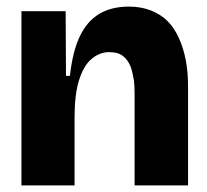

<svg xmlns="http://www.w3.org/2000/svg" viewBox="-20 -562 628 582"><path d="M45 0V-305V-528H179L180 -332H192Q200 -406 222 -452Q244 -498 281 -520Q318 -542 371 -542Q408 -542 438 -530Q468 -518 488 -498Q508 -478 522 -447Q536 -417 543 -380Q550 -345 550 -299V0H388V-279Q388 -304 386 -318Q382 -343 376 -360Q368 -380 353 -392Q338 -404 311 -404Q281 -404 256 -382Q233 -362 219 -317Q206 -275 206 -204V0Z"/></svg>

Font: Bricolage Grotesque 36pt ExtraBold
Style: Regular
Weight: 800
Designer: Mathieu Triay
Foundry: Atelier Triay
Version: Version 1.000;gftools[0.9.30]